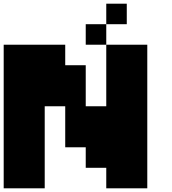

<svg xmlns="http://www.w3.org/2000/svg" viewBox="-20 -1020 929 1040"><path d="M333.3 -777.8V-666.7H444.4V-444.4H555.6V-777.8H777.8V0H555.6V-111.1H444.4V-222.2H333.3V-444.4H222.2V0H0V-777.8ZM666.7 -888.9H555.6V-1000H666.7ZM555.6 -777.8H444.4V-888.9H555.6Z"/></svg>

Font: Pixeloid Sans
Style: Bold
Weight: 700
Monospace: yes
Designer: GGBot
Version: 0.3